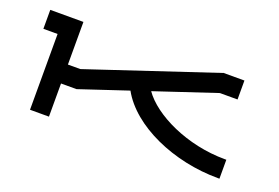

<svg xmlns="http://www.w3.org/2000/svg" viewBox="-64 -581 1109 762"><g transform="rotate(20 490.0 -200.0)"><path d="M100 0H180V-140H245.5L448.6 -207.7C517.3 -83.1 705.6 0 894 0H900V-80H894C733.2 -80 582.4 -153.4 526.6 -233.7L785.5 -320H860V-400H772.5L232.5 -220H180V-400H40V-320H100Z"/></g></svg>

Font: KetosagCBd
Style: Regular
Weight: 500
Designer: gluk
Foundry: gluk
Version: Version 00.0024